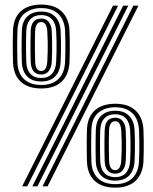

<svg xmlns="http://www.w3.org/2000/svg" viewBox="-20 -825 677 850"><path d="M168.2 0 570.4 -800H592.9L190.7 0ZM78 0 480.2 -800H502.8L100.5 0ZM123.1 0 525.3 -800H547.9L145.6 0ZM490.1 5.7Q431.2 5.7 399 -24.6Q366.7 -54.9 364.9 -110.8Q364.4 -130.9 364.1 -153.9Q363.7 -177 364 -201.5Q364.2 -226 364.9 -250.1Q366.7 -305.9 399.2 -335.8Q431.8 -365.7 490.1 -365.7Q549.2 -365.7 580.9 -334.9Q612.5 -304.1 615.1 -250.2Q616.1 -227.6 616.3 -203.1Q616.6 -178.6 616.3 -155Q616.1 -131.3 615.1 -110.8Q612.3 -54.9 580.3 -24.6Q548.3 5.7 490.1 5.7ZM490.1 -9.8Q538.6 -9.8 565.7 -35.9Q592.9 -62.1 595.5 -111.8Q596.4 -131.5 596.7 -154.7Q597.1 -178 596.8 -202.4Q596.6 -226.8 595.5 -249.5Q592.9 -298.1 565.6 -324.2Q538.3 -350.2 490.1 -350.2Q445.8 -350.2 416.1 -326.6Q386.4 -302.9 384.6 -249.8Q383.9 -222.7 383.6 -200.7Q383.4 -178.7 383.6 -157.2Q383.9 -135.7 384.6 -109.7Q386.2 -61.9 413.8 -35.8Q441.3 -9.8 490.1 -9.8ZM490.1 -25.3Q449.4 -25.3 427.4 -48.1Q405.5 -70.8 404 -111.7Q403.4 -133.9 403.2 -156.7Q403 -179.5 403.3 -202.8Q403.5 -226.1 404.2 -249.9Q405.8 -292.5 428.9 -313.6Q452 -334.7 490.1 -334.7Q529.2 -334.7 551.4 -312.4Q573.6 -290.2 575.8 -248.9Q577 -224.8 577.3 -202.5Q577.6 -180.2 577.3 -158Q577 -135.9 575.8 -112Q573.6 -70.3 551.7 -47.8Q529.7 -25.3 490.1 -25.3ZM490.1 -40.7Q520.4 -40.7 537.3 -59.2Q554.2 -77.7 556.1 -112.7Q557.3 -136.2 557.7 -158.2Q558 -180.3 557.7 -202.5Q557.3 -224.7 556.1 -248.3Q554.2 -283 536.9 -301.2Q519.5 -319.3 490.1 -319.3Q459.4 -319.3 442.2 -301.1Q424.9 -282.9 423.7 -248.6Q423 -227.5 422.7 -203.8Q422.5 -180 422.8 -156.4Q423.2 -132.8 423.7 -112.3Q424.9 -77.7 442.2 -59.2Q459.4 -40.7 490.1 -40.7ZM490.1 -56.2Q445.6 -56.2 443.4 -112.5Q442.7 -135.7 442.4 -157.3Q442.2 -178.9 442.4 -201.3Q442.7 -223.6 443.4 -248.5Q445.2 -303.8 490.1 -303.8Q511.4 -303.8 523.3 -288.8Q535.2 -273.8 536.5 -248.4Q537.6 -228.2 538 -204.6Q538.3 -181.1 538.1 -157.5Q537.8 -134 536.7 -113.5Q535.1 -86.6 523.3 -71.4Q511.5 -56.2 490.1 -56.2ZM490.1 -71.7Q514 -71.7 516.8 -113.9Q518.2 -139.1 518.6 -160Q519.1 -181 518.6 -201.7Q518.2 -222.4 516.8 -246.8Q514.2 -288.3 490.1 -288.3Q464.5 -288.3 462.8 -247.5Q462.1 -227.6 461.9 -204.5Q461.6 -181.5 462 -157.9Q462.3 -134.3 463 -112.9Q464.7 -71.7 490.1 -71.7ZM162.7 -433.3Q103.8 -433.3 71.6 -463.6Q39.3 -493.9 37.5 -549.8Q37 -569.9 36.7 -592.9Q36.3 -616 36.6 -640.5Q36.8 -665 37.5 -689.1Q39.3 -744.9 71.8 -774.8Q104.4 -804.7 162.7 -804.7Q221.8 -804.7 253.5 -773.9Q285.1 -743.1 287.7 -689.2Q288.7 -666.6 288.9 -642.1Q289.2 -617.6 288.9 -594Q288.7 -570.3 287.7 -549.8Q284.9 -493.9 252.9 -463.6Q220.9 -433.3 162.7 -433.3ZM162.7 -448.8Q211.2 -448.8 238.3 -474.9Q265.5 -501.1 268.1 -550.8Q269 -570.5 269.3 -593.7Q269.7 -617 269.4 -641.4Q269.2 -665.8 268.1 -688.5Q265.5 -737.1 238.2 -763.2Q210.9 -789.2 162.7 -789.2Q118.4 -789.2 88.7 -765.6Q59 -741.9 57.2 -688.8Q56.5 -661.7 56.2 -639.7Q56 -617.7 56.2 -596.2Q56.5 -574.7 57.2 -548.7Q58.8 -500.9 86.4 -474.8Q113.9 -448.8 162.7 -448.8ZM162.7 -464.3Q122 -464.3 100 -487.1Q78.1 -509.8 76.7 -550.7Q76 -572.9 75.7 -595.7Q75.5 -618.5 75.8 -641.8Q76.2 -665.2 76.8 -688.9Q78.4 -731.5 101.5 -752.6Q124.6 -773.7 162.7 -773.7Q201.8 -773.7 224 -751.4Q246.2 -729.2 248.4 -687.9Q249.6 -663.8 249.9 -641.5Q250.2 -619.2 249.9 -597Q249.6 -574.9 248.4 -551Q246.2 -509.3 224.3 -486.8Q202.4 -464.3 162.7 -464.3ZM162.7 -479.7Q193 -479.7 209.9 -498.2Q226.8 -516.7 228.7 -551.7Q229.9 -575.2 230.3 -597.2Q230.6 -619.3 230.3 -641.5Q229.9 -663.7 228.7 -687.3Q226.8 -722 209.5 -740.2Q192.1 -758.3 162.7 -758.3Q132 -758.3 114.8 -740.1Q97.5 -721.9 96.3 -687.6Q95.6 -666.5 95.3 -642.8Q95.1 -619 95.4 -595.4Q95.8 -571.8 96.3 -551.3Q97.5 -516.7 114.8 -498.2Q132 -479.7 162.7 -479.7ZM162.7 -495.2Q118.2 -495.2 116 -551.5Q115.3 -574.7 115 -596.3Q114.8 -617.9 115 -640.3Q115.3 -662.6 116 -687.5Q117.8 -742.8 162.7 -742.8Q184 -742.8 195.9 -727.8Q207.8 -712.8 209.1 -687.4Q210.2 -667.2 210.6 -643.6Q210.9 -620.1 210.7 -596.5Q210.4 -573 209.3 -552.5Q207.7 -525.6 195.9 -510.4Q184.1 -495.2 162.7 -495.2ZM162.7 -510.7Q186.6 -510.7 189.4 -552.9Q190.8 -578.1 191.2 -598.9Q191.7 -619.8 191.2 -640.6Q190.8 -661.4 189.4 -685.8Q186.8 -727.3 162.7 -727.3Q137.1 -727.3 135.4 -686.5Q134.7 -666.6 134.6 -643.5Q134.4 -620.5 134.7 -596.9Q134.9 -573.3 135.6 -551.9Q137.3 -510.7 162.7 -510.7Z"/></svg>

Font: Big Shoulders Inline Thin
Style: Regular
Weight: 100
Designer: Patric King
Foundry: XO Type Co
Version: Version 2.002